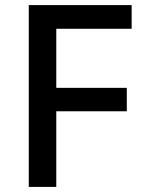

<svg xmlns="http://www.w3.org/2000/svg" viewBox="-20 -734 563 754"><path d="M201 0H93V-714H497V-621H201V-389H478V-297H201Z"/></svg>

Font: Noto Sans Meetei Mayek Medium
Style: Regular
Weight: 500
Designer: Monotype Design Team and Neelakash Kshetrimayum
Foundry: Monotype Imaging Inc.
Version: Version 2.002; ttfautohint (v1.8.4.7-5d5b)